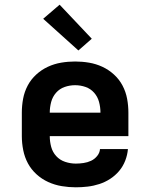

<svg xmlns="http://www.w3.org/2000/svg" viewBox="-20 -790 640 818"><path d="M303 8Q273 8 243 3Q213 -2 185.5 -14.5Q158 -27 135.5 -47.5Q113 -68 99 -94Q85 -120 79 -150Q73 -180 73 -210V-310Q73 -340 78.5 -369.5Q84 -399 98 -425.5Q112 -452 134.5 -472.5Q157 -493 184 -505.5Q211 -518 240.5 -523Q270 -528 300 -528Q330 -528 359.5 -523Q389 -518 416 -505.5Q443 -493 465.5 -472.5Q488 -452 502 -425.5Q516 -399 521.5 -369.5Q527 -340 527 -310V-210H192Q192 -187 198 -164.5Q204 -142 219.5 -125Q235 -108 257.5 -100.5Q280 -93 303 -93Q319 -93 336 -95.5Q353 -98 368 -105Q383 -112 394 -125.5Q405 -139 406 -155H525Q523 -130 513.5 -105.5Q504 -81 487.5 -61.5Q471 -42 449.5 -28Q428 -14 403.5 -6Q379 2 353.5 5Q328 8 303 8ZM192 -310H408Q408 -333 402 -355.5Q396 -378 381 -395Q366 -412 344.5 -419.5Q323 -427 300 -427Q277 -427 255.5 -419.5Q234 -412 219 -395Q204 -378 198 -355.5Q192 -333 192 -310ZM314 -575 164 -710 234 -770 371 -625Z"/></svg>

Font: Iosevka Aile
Style: Bold
Weight: 700
Designer: Belleve Invis
Foundry: Belleve Invis
Version: Version 28.0.1; ttfautohint (v1.8.4)